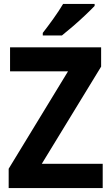

<svg xmlns="http://www.w3.org/2000/svg" viewBox="-20 -954 564 974"><path d="M501 0H24V-98L325 -592H31V-714H493V-616L192 -123H501ZM460 -924Q443 -906 413 -877.5Q383 -849 350.5 -821Q318 -793 294 -774H197V-787Q222 -819 251 -859.5Q280 -900 300 -934H460Z"/></svg>

Font: Noto Sans Armenian SemiCondensed
Style: Bold
Weight: 700
Width: 4
Designer: Monotype Design Team
Foundry: Monotype Imaging Inc.
Version: Version 2.008; ttfautohint (v1.8.4.7-5d5b)